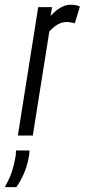

<svg xmlns="http://www.w3.org/2000/svg" viewBox="-80 -566 354 802"><path d="M137.6 -536.2 131.3 -499.5Q144.9 -514.6 158.7 -524.9Q172.5 -535.2 186.6 -540.7Q200.7 -546.2 214.4 -546.2Q225.4 -546.2 234.8 -544.7Q244.1 -543.2 253.8 -538.6L232.2 -468.3Q223.5 -471.3 214.5 -472.6Q205.6 -474 197.8 -474Q180.9 -474 163.5 -465.1Q146 -456.2 126.1 -434.7L57 0H-5.4L79.6 -536.2ZM-13.4 62.5H43.3Q43.3 68.2 42.8 74.7Q42.3 81.1 40.6 88.3Q36.4 112.7 29 134.9Q21.6 157 11.8 176.7Q1.9 196.4 -11.9 215.7H-60Q-40.7 182 -30.9 152.3Q-21 122.6 -16.4 94.5Q-14.4 86.5 -13.9 78Q-13.4 69.5 -13.4 62.5Z"/></svg>

Font: Georama
Style: Italic
Weight: 400
Width: 2
Italic angle: -9°
Designer: Jean-Baptiste Levee
Foundry: Production Type
Version: Version 1.000